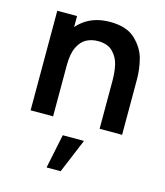

<svg xmlns="http://www.w3.org/2000/svg" viewBox="-120 -646 867 1006"><g transform="rotate(15 313.0 -143.5)"><path d="M317.3 -441.8Q282.7 -441.8 254.8 -427.2Q227 -412.7 209.1 -376Q191.2 -339.3 191.2 -277.5L119.7 -308.2Q119.7 -377.9 146.7 -434Q173.7 -490.2 226.3 -522.8Q279 -555.3 353.2 -555.3Q443.7 -555.3 490.8 -509.8Q538 -464.2 551.8 -409.5Q565.5 -354.8 565.5 -301.5V0H443.5V-260.2Q443.5 -307 435 -345.3Q426.6 -383.7 398.5 -412.8Q370.5 -441.8 317.3 -441.8ZM69.2 -540H176.5V-372.5H191.2V0H69.2ZM227.4 267.5H303.8L380.9 82.5H265.8Z"/></g></svg>

Font: Tap Sans
Style: Regular
Weight: 400
Designer: Tap Payments
Foundry: Tap Payments
Version: Version 1.001;Glyphs 3.1.2 (3151)